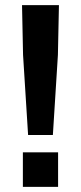

<svg xmlns="http://www.w3.org/2000/svg" viewBox="-20 -727 315 747"><path d="M65.7 -707H209.3L205.3 -513.3L185.7 -201.7H89.3L69.7 -513.3ZM69 -134.3H206V0H69Z"/></svg>

Font: 42dot Sans Light
Style: Regular
Weight: 300
Designer: 42dot
Version: Version 1.000